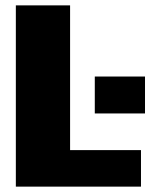

<svg xmlns="http://www.w3.org/2000/svg" viewBox="-20 -695 626 715"><path d="M39 0H505V-136H241V-675H39ZM333 -410V-272.5H520V-410Z"/></svg>

Font: Anybody UltraCondensed Thin ExtraBold
Style: Regular
Weight: 800
Version: Version 1.111